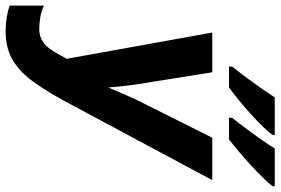

<svg xmlns="http://www.w3.org/2000/svg" viewBox="-180 -798 982 672"><g transform="rotate(90 311.0 -462.0)"><path d="M84.5 9.3Q59.6 9.3 36.6 5.6Q13.7 2 -5.4 -4.9V-125Q13.2 -115.7 35.4 -112.1Q57.6 -108.4 75.2 -108.4Q94.7 -108.4 109.4 -114.7Q124 -121.1 135.7 -133.5Q147.5 -146 158.2 -164.1Q168.9 -182.1 180.7 -205.1L88.9 -713.9H228L271.5 -441.4Q272.9 -430.7 274.9 -413.6Q276.9 -396.5 278.6 -379.4Q280.3 -362.3 281.2 -349.6Q291 -373 301.8 -398.4Q312.5 -423.8 322.8 -445.8L457 -713.9H605.5L328.6 -196.8Q294.9 -134.8 261.7 -88.4Q228.5 -42 186.8 -16.4Q145 9.3 84.5 9.3ZM386.7 -772.5 387.7 -784.2Q408.7 -810.1 428.5 -836.9Q448.2 -863.8 465.6 -888.4Q482.9 -913.1 494.6 -932.6H627L626.5 -924.3Q615.7 -910.6 596.2 -890.6Q576.7 -870.6 552.7 -848.6Q528.8 -826.7 505.1 -806.6Q481.4 -786.6 462.9 -772.5ZM207.5 -772.5 208.5 -784.2Q229.5 -810.5 249.5 -837.4Q269.5 -864.3 286.6 -888.9Q303.7 -913.6 315.9 -932.6H447.3L446.8 -924.3Q437 -910.2 417.7 -890.4Q398.4 -870.6 374.3 -848.9Q350.1 -827.1 325.7 -807.1Q301.3 -787.1 280.8 -772.5Z"/></g></svg>

Font: Open Sans SemiCondensed
Style: Bold Italic
Weight: 700
Width: 4
Italic angle: -12°
Designer: Monotype Design Team
Foundry: Monotype Imaging Inc.
Version: Version 3.003